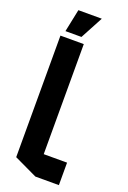

<svg xmlns="http://www.w3.org/2000/svg" viewBox="-173 -979 689 1036"><g transform="rotate(20 171.5 -461.5)"><path d="M176 0 43 -63V-761H177V-129H311V0ZM60 -793 87 -923H221V-922L152 -793Z"/></g></svg>

Font: Foldit Thin SemiBold
Style: Regular
Weight: 600
Version: Version 1.003